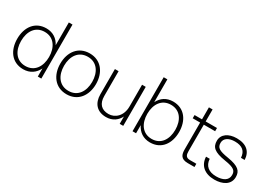

<svg xmlns="http://www.w3.org/2000/svg" viewBox="-6 -1463 3068 2217"><g transform="rotate(30 1528.5 -354.0)"><path d="M512 0V-720H463V-416C427 -487 364 -532 275 -532C122 -532 41 -412 41 -260C41 -108 122 12 275 12C365 12 430 -35 465 -108V0ZM92 -260C92 -386 154 -487 278 -487C402 -487 465 -386 465 -260C465 -134 402 -33 278 -33C154 -33 92 -134 92 -260Z M853 12C1006 12 1091 -108 1091 -260C1091 -412 1006 -532 853 -532C699 -532 615 -412 615 -260C615 -108 699 12 853 12ZM665 -260C665 -386 728 -487 853 -487C977 -487 1040 -386 1040 -260C1040 -134 977 -33 853 -33C728 -33 665 -134 665 -260Z M1242 -189V-520H1193V-184C1193 -67 1256 12 1379 12C1467 12 1526 -35 1557 -98V0H1604V-520H1555V-229C1555 -103 1473 -33 1387 -33C1293 -33 1242 -87 1242 -189Z M1728 0H1775V-108C1810 -35 1875 12 1965 12C2118 12 2199 -108 2199 -260C2199 -412 2118 -532 1965 -532C1876 -532 1813 -487 1777 -416V-720H1728ZM1775 -260C1775 -386 1838 -487 1962 -487C2086 -487 2148 -386 2148 -260C2148 -134 2086 -33 1962 -33C1838 -33 1775 -134 1775 -260Z M2354 -680V-520H2255V-477H2354V-121C2354 -51 2371 0 2464 0H2554V-43H2469C2414 -43 2403 -75 2403 -124V-477H2554V-520H2403V-680Z M2824 12C2931 12 3026 -34 3026 -138C3026 -217 2986 -261 2836 -286C2708 -306 2675 -330 2675 -393C2675 -456 2735 -489 2813 -489C2910 -489 2961 -447 2966 -360H3015C3011 -467 2944 -532 2813 -532C2704 -532 2626 -479 2626 -392C2626 -309 2669 -265 2822 -241C2953 -221 2977 -192 2977 -136C2977 -63 2911 -31 2824 -31C2723 -31 2665 -79 2659 -170H2610C2615 -56 2694 12 2824 12Z"/></g></svg>

Font: Aspekta 200
Style: Regular
Weight: 200
Designer: Ivo Dolenc
Version: Version 2.000